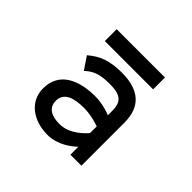

<svg xmlns="http://www.w3.org/2000/svg" viewBox="-148 -761 939 939"><g transform="rotate(45 321.5 -291.5)"><path d="M162 -594V-512H496V-594ZM149 -401 193 -336 197 -340C232 -372 268 -381 330 -381C401 -381 429 -359 429 -298V-266C414 -272 370 -288 321 -288C206 -288 112 -246 112 -135C112 -46 187 11 289 11C359 11 414 -34 436 -55V0H512V-298C512 -409 449 -462 330 -462C244 -462 195 -440 153 -404ZM199 -136C199 -193 253 -209 321 -209C369 -209 415 -194 429 -189V-143C421 -133 366 -68 292 -68C235 -68 199 -89 199 -136Z"/></g></svg>

Font: Charger Monospace
Style: Regular
Weight: 400
Designer: Jasper
Foundry: Cannot Into Space Fonts
Version: Version 0.980